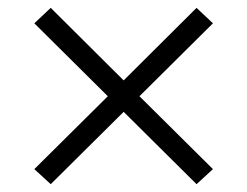

<svg xmlns="http://www.w3.org/2000/svg" viewBox="-20 -579 626 486"><path d="M108.4 -112.8 293 -295.9 477.5 -112.8 519 -150.9 333 -335.4 519 -520 477.5 -559.1 293 -375.5 108.4 -559.1 66.9 -520 252.9 -335.4 66.9 -150.9Z"/></svg>

Font: Cascadia Code Light
Style: Regular
Weight: 300
Monospace: yes
Designer: Aaron Bell
Foundry: Saja Typeworks
Version: Version 2404.023